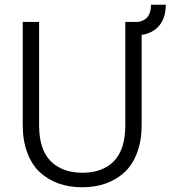

<svg xmlns="http://www.w3.org/2000/svg" viewBox="-20 -793 728 820"><path d="M77.1 -259.8V-699.2H147V-258.8Q147 -154.3 196.5 -104.7Q246.1 -55.2 332 -55.2Q418 -55.2 466.6 -104.7Q515.1 -154.3 515.1 -258.8V-699.2H567.9Q625 -706.5 625 -772.9H688Q688 -717.3 660.4 -684.1Q632.8 -650.9 585 -644V-259.8Q585 -192.4 565.4 -140.4Q545.9 -88.4 511 -56.6Q476.1 -24.9 430.7 -9Q385.3 6.8 331.1 6.8Q276.9 6.8 231.4 -9Q186 -24.9 151.1 -56.6Q116.2 -88.4 96.7 -140.4Q77.1 -192.4 77.1 -259.8Z"/></svg>

Font: SVN-Poppins Light
Style: Regular
Weight: 300
Designer: Ninad Kale (Devanagari), Jonny Pinhorn (Latin)
Foundry: Indian Type Foundry
Version: Version 3.002 2017